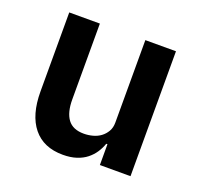

<svg xmlns="http://www.w3.org/2000/svg" viewBox="-99 -632 786 754"><g transform="rotate(20 294.0 -255.0)"><path d="M386 -87H381Q374 -67 362.5 -49.5Q351 -32 333.5 -18Q316 -4 291.5 4Q267 12 235 12Q154 12 111 -41Q68 -94 68 -192V-522H196V-205Q196 -151 217 -122.5Q238 -94 284 -94Q303 -94 321.5 -99Q340 -104 354 -114.5Q368 -125 377 -140.5Q386 -156 386 -177V-522H514V0H386Z"/></g></svg>

Font: IBM Plex Sans KR SemiBold
Style: Regular
Weight: 600
Designer: Mike Abbink; Paul van der Laan; Pieter van Rosmalen; Wujin Sim; Chorong Kim; Dohee Lee;
Foundry: Sandoll Inc.
Version: Version 1.000